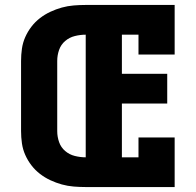

<svg xmlns="http://www.w3.org/2000/svg" viewBox="-20 -755 790 775"><path d="M326 0Q302 0 277.5 -2Q253 -4 229.5 -10.5Q206 -17 183.5 -27.5Q161 -38 141.5 -53Q122 -68 107 -87.5Q92 -107 82 -129.5Q72 -152 68.5 -176.5Q65 -201 65 -226V-509Q65 -534 68.5 -558.5Q72 -583 82 -605.5Q92 -628 107 -647.5Q122 -667 141.5 -682Q161 -697 183.5 -707.5Q206 -718 229.5 -724.5Q253 -731 277.5 -733Q302 -735 326 -735H685V-535H539V-615H472V-457H655V-337H472V-120H539V-200H685V0ZM326 -120V-615Q304 -615 282 -609.5Q260 -604 243 -589.5Q226 -575 218.5 -553.5Q211 -532 211 -509V-226Q211 -203 218.5 -181.5Q226 -160 243 -145.5Q260 -131 282 -125.5Q304 -120 326 -120Z"/></svg>

Font: Iosevka Etoile Heavy
Style: Regular
Weight: 900
Designer: Belleve Invis
Foundry: Belleve Invis
Version: Version 22.1.2; ttfautohint (v1.8.4)